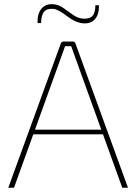

<svg xmlns="http://www.w3.org/2000/svg" viewBox="-20 -886 643 906"><path d="M174 -777H157Q156 -822 176 -845.5Q196 -869 232 -866Q257 -864 279.5 -848Q302 -832 324.5 -816Q347 -800 372 -798Q403 -796 416.5 -811Q430 -826 430 -861H447Q448 -818 428 -795.5Q408 -773 372 -776Q336 -779 295.5 -810.5Q255 -842 232 -844Q202 -847 188 -830.5Q174 -814 174 -777ZM466 -252H137L46 0H19L267 -681Q270 -690 280 -690H323Q333 -690 336 -681L584 0H557ZM458 -274 336 -612 316 -668H287L267 -612L145 -274Z"/></svg>

Font: Exo 2.0 Thin
Style: Regular
Weight: 250
Designer: Natanael Gama
Version: Version 1.001;PS 001.001;hotconv 1.0.70;makeotf.lib2.5.58329